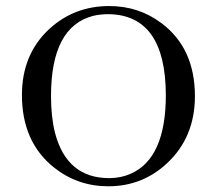

<svg xmlns="http://www.w3.org/2000/svg" viewBox="-20 -616 728 645"><path d="M346.7 -595.7C413.1 -595.7 471.7 -576.5 522.5 -538.1C597.3 -482.1 634.8 -400.4 634.8 -293C634.8 -201.2 603.8 -126.3 542 -68.4C486.7 -16.3 420.6 9.8 343.8 9.8C275.4 9.8 214.8 -11.1 162.1 -52.7C89.8 -110 53.7 -191.4 53.7 -296.9C53.7 -388 84.3 -461.9 145.5 -518.6C201.5 -570 268.6 -595.7 346.7 -595.7ZM346.7 -17.6C372.7 -17.6 396.8 -22.5 418.9 -32.2C497.7 -66.7 537.1 -154.9 537.1 -296.9C536.5 -476.6 472 -567.1 343.8 -568.4C325.5 -568.4 308.3 -566.4 292 -562.5C198.2 -537.8 151.4 -447.9 151.4 -293C151.4 -246.1 155.9 -204.8 165 -168.9C191.7 -68 252.3 -17.6 346.7 -17.6Z"/></svg>

Font: Abhaya Libre
Style: Regular
Weight: 400
Designer: Pushpananda Ekanayake, Sol Matas, Pathum Egodawatta
Foundry: Mooniak
Version: Version 1.041; ; ttfautohint (v1.5)